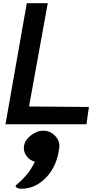

<svg xmlns="http://www.w3.org/2000/svg" viewBox="-20 -770 658 1190"><path d="M14 0 146 -750H276L160 -110L531 -107L516 0ZM111 400Q97 400 86.5 394.5Q76 389 77 381Q77 379 96.5 363Q116 347 145.5 312.5Q175 278 196 232Q163 224 143 195Q123 166 129 134Q134 99 171 69.5Q208 40 247 40Q292 40 322.5 73Q353 106 347 146Q334 258 267 329Q200 400 111 400Z"/></svg>

Font: Hermit
Style: Bold Italic
Weight: 700
Italic angle: -10°
Designer: Pablo Caro
Version: Version 2.000;PS 002.000;hotconv 1.0.88;makeotf.lib2.5.64775